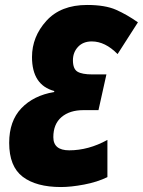

<svg xmlns="http://www.w3.org/2000/svg" viewBox="-20 -744 576 774"><path d="M226 10Q266 10 319 0Q372 -10 413 -30V-180Q337 -138 259 -138Q195 -138 195 -191Q195 -244 228 -272Q261 -300 316 -300H377L409 -444H352Q311 -444 292.5 -455Q274 -466 274 -501Q274 -533 294.5 -555Q315 -577 350 -577Q404 -577 454 -526L536 -654Q492 -685 448 -704.5Q404 -724 331 -724Q225 -724 167 -660Q109 -596 109 -514Q109 -401 199 -377L198 -373Q115 -359 66 -307.5Q17 -256 17 -168Q17 -73 71.5 -31.5Q126 10 226 10Z"/></svg>

Font: Noto Sans Display Condensed Black
Style: Italic
Weight: 900
Width: 3
Italic angle: -192°
Designer: Monotype Design Team
Foundry: Monotype Imaging Inc.
Version: Version 1.900